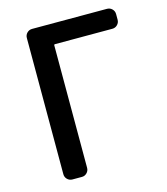

<svg xmlns="http://www.w3.org/2000/svg" viewBox="-110 -821 787 907"><g transform="rotate(-15 283.5 -368.0)"><path d="M131.8 0Q117.2 0 106.9 -10.3Q96.7 -20.5 96.7 -35.2V-701.2Q96.7 -715.8 106.9 -726.1Q117.2 -736.3 131.8 -736.3H498Q512.7 -736.3 522.9 -726.1Q533.2 -715.8 533.2 -701.2V-673.8Q533.2 -659.2 522.9 -648.9Q512.7 -638.7 498 -638.7H217.8Q212.9 -638.7 212.9 -634.8V-35.2Q212.9 -20.5 202.6 -10.3Q192.4 0 178.7 0Z"/></g></svg>

Font: Gen Jyuu GothicL Medium
Style: Regular
Weight: 500
Designer: [Source Han Sans]
Ryoko NISHIZUKA  (kana & ideographs); Paul D. Hunt (Latin, Greek & Cyrillic); Wenlong ZHANG  (bopomofo
Version: Version 1.002.20150607